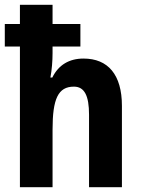

<svg xmlns="http://www.w3.org/2000/svg" viewBox="-21 -780 589 800"><path d="M198 -760H62V-680H-1V-586H62V0H198V-240C198 -368 221 -419 287 -419C331 -419 350 -381 350 -302V0H487V-339C487 -469 429 -536 327 -536C268 -536 223 -510 197 -457H189C195 -488 198 -526 198 -559V-586H314V-680H198Z"/></svg>

Font: Noto Sans Myanmar Condensed
Style: Bold
Weight: 700
Width: 3
Designer: Monotype Design Team
Foundry: Monotype Imaging Inc.
Version: Version 2.107